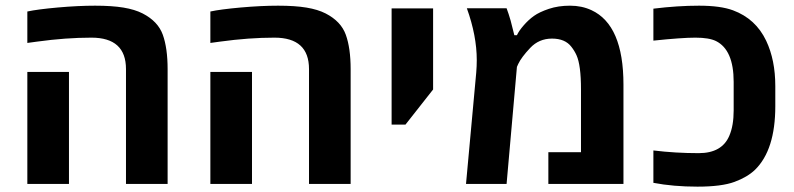

<svg xmlns="http://www.w3.org/2000/svg" viewBox="-20 -660 2848 689"><path d="M227.5 0H78.1V-401.9H227.5ZM491.7 -611.8Q546.9 -583.5 564.2 -535.4Q581.5 -487.3 581.5 -411.6V0H432.1V-412.1Q432.1 -524.9 308.1 -524.9Q216.8 -524.9 113.3 -510.7L78.1 -505.9V-618.7Q113.8 -626.5 187.3 -633.1Q260.7 -639.6 321.3 -639.6Q381.8 -639.6 422.9 -632.8Q463.9 -626 491.7 -611.8Z M884.3 0H734.9V-401.9H884.3ZM1148.4 -611.8Q1203.6 -583.5 1220.9 -535.4Q1238.3 -487.3 1238.3 -411.6V0H1088.9V-412.1Q1088.9 -524.9 964.8 -524.9Q873.5 -524.9 770 -510.7L734.9 -505.9V-618.7Q770.5 -626.5 844 -633.1Q917.5 -639.6 978 -639.6Q1038.6 -639.6 1079.6 -632.8Q1120.6 -626 1148.4 -611.8Z M1385.3 -212.9V-629.9H1534.2V-338.9L1435.1 -212.9Z M1690.9 -444.3Q1690.9 -531.7 1655.3 -630.4H1797.9Q1805.2 -611.3 1812.5 -585.9L1825.7 -533.7H1835Q1841.8 -548.8 1859.1 -568.8Q1876.5 -588.9 1896 -602.8Q1915.5 -616.7 1949.5 -628.2Q1983.4 -639.6 2025.6 -639.6Q2067.9 -639.6 2102.5 -623.5Q2217.3 -570.3 2217.3 -356.4V0H1947.8V-113.8H2064.9V-339.4Q2064.9 -426.3 2048.8 -461.9Q2041.5 -478 2030.3 -492.2Q2007.8 -521.5 1960.9 -521.5Q1914.1 -521.5 1882.6 -488Q1851.1 -454.6 1839.8 -430.7L1835 -419.9L1797.9 0H1652.3L1689 -399.9Q1690.9 -422.4 1690.9 -444.3Z M2610.4 -623Q2691.9 -592.8 2729.5 -513.7Q2762.2 -444.8 2762.2 -351.1V-278.8Q2762.2 -122.1 2689.5 -50.8Q2662.1 -24.4 2615.7 -7.3Q2569.3 9.8 2482.9 9.8Q2396.5 9.8 2324.7 -3.9V-120.1Q2403.8 -110.4 2487.3 -110.4Q2570.8 -110.4 2597.2 -172.9Q2612.8 -209 2612.8 -263.7V-366.2Q2612.8 -481 2549.3 -512.7Q2524.4 -524.9 2475.6 -524.9Q2426.8 -524.9 2324.7 -514.2V-628.9Q2411.6 -639.6 2488.5 -639.6Q2565.4 -639.6 2610.4 -623Z"/></svg>

Font: OpenSansHebrew-Bold
Style: Bold
Weight: 700
Foundry: Ascender Corporation, Yanek Iontef
Version: Version 2.001;PS 002.001;hotconv 1.0.70;makeotf.lib2.5.58329